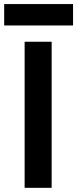

<svg xmlns="http://www.w3.org/2000/svg" viewBox="-35 -900 370 920"><path d="M83 0V-700H212.5V0ZM-15 -778V-880.5H315V-778Z"/></svg>

Font: Overpass
Style: Bold
Weight: 700
Designer: Delve Withrington, Dave Bailey, Thomas Jockin
Foundry: Delve Fonts LLC
Version: Version 4.000; ttfautohint (v1.8.3)